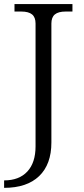

<svg xmlns="http://www.w3.org/2000/svg" viewBox="-35 -720 406 930"><path d="M213.9 -29.8Q213.9 76.2 154.5 133.1Q95.2 189.9 -15.1 189.9V153.8Q57.6 153.8 97.4 110.8Q137.2 67.9 137.2 -11.2V-606Q137.2 -636.2 120.4 -650.1Q103.5 -664.1 67.9 -664.1H35.2V-700.2H315.9V-664.1H283.2Q247.6 -664.1 230.7 -650.1Q213.9 -636.2 213.9 -606Z"/></svg>

Font: LT Superior Serif
Style: Regular
Weight: 400
Designer: Daniel Lyons
Foundry: LyonsType
Version: Version 2.120;FEAKit 1.0